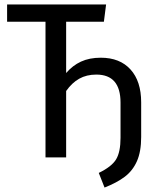

<svg xmlns="http://www.w3.org/2000/svg" viewBox="-20 -709 689 865"><path d="M616 -248V-92Q616 -26 597 17Q578 60 542.5 87Q507 114 451 136L425 70Q483 42 503 9Q523 -24 523 -88V-247Q523 -373 414 -373Q370 -373 337 -354.5Q304 -336 278 -299V0H185V-611H12V-689H458L448 -611H278V-380Q307 -414 345 -431.5Q383 -449 434 -449Q520 -449 568 -396Q616 -343 616 -248Z"/></svg>

Font: Fira Sans Condensed
Style: Regular
Weight: 400
Width: 3
Designer: bBox Type GmbH & Carrois Corporate GbR & Edenspiekermann AG
Foundry: bBox Type GmbH & Carrois Corporate GbR & Edenspiekermann AG
Version: Version 4.301